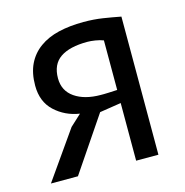

<svg xmlns="http://www.w3.org/2000/svg" viewBox="-83 -589 640 666"><g transform="rotate(-15 237.5 -256.0)"><path d="M326 -207 249 -195 117 0H20L140 -171L180 -208Q128 -216 91.5 -250Q55 -284 55 -342Q55 -387 70.5 -419Q86 -451 115 -472Q144 -493 184 -502.5Q224 -512 274 -512Q311 -512 343 -507Q375 -502 406 -496V0H326ZM326 -432Q313 -437 297 -439.5Q281 -442 269 -442Q205 -442 171.5 -419Q138 -396 138 -346Q138 -301 173.5 -276.5Q209 -252 267 -252Q268 -252 270 -252Q272 -252 278 -252Q284 -252 295 -252.5Q306 -253 326 -254Z"/></g></svg>

Font: PT Sans
Style: Regular
Weight: 400
Version: Version 2.003W OFL; ttfautohint (v1.6)